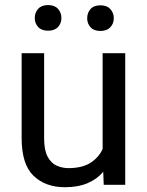

<svg xmlns="http://www.w3.org/2000/svg" viewBox="-20 -742 591 771"><path d="M396.5 0 394.5 -52.2Q370.1 -22.9 332 -6.6Q293.9 9.8 240.2 9.8Q162.6 9.8 114.7 -36.1Q66.9 -82 66.9 -187.5V-528.3H157.2V-186.5Q157.2 -139.2 171.1 -113Q185.1 -86.9 207.5 -76.9Q230 -66.9 254.4 -66.9Q309.6 -66.9 342.8 -87.9Q376 -108.9 392.1 -143.6V-528.3H482.9V0ZM119.6 -669.4Q119.6 -691.4 133.3 -706.5Q147 -721.7 172.9 -721.7Q199.2 -721.7 212.9 -706.5Q226.6 -691.4 226.6 -669.4Q226.6 -648.4 212.9 -633.5Q199.2 -618.7 172.9 -618.7Q147 -618.7 133.3 -633.5Q119.6 -648.4 119.6 -669.4ZM330.1 -668.5Q330.1 -690.4 343.5 -705.6Q356.9 -720.7 383.3 -720.7Q409.2 -720.7 423.1 -705.6Q437 -690.4 437 -668.5Q437 -647.5 423.1 -632.6Q409.2 -617.7 383.3 -617.7Q356.9 -617.7 343.5 -632.6Q330.1 -647.5 330.1 -668.5Z"/></svg>

Font: Vazirmatn UI FD
Style: Regular
Weight: 400
Designer: Saber Rastikerdar
Foundry: Saber Rastikerdar
Version: Version 33.003